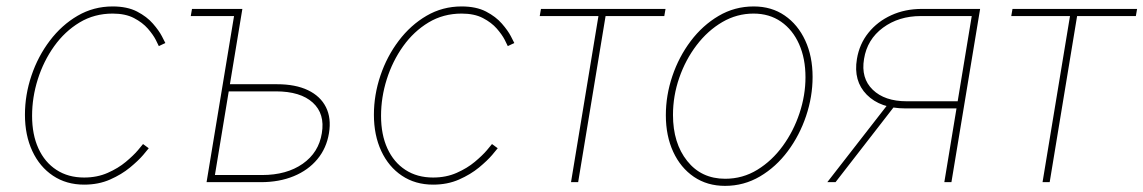

<svg xmlns="http://www.w3.org/2000/svg" viewBox="-20 -574 3603 605"><path d="M245.1 7.8Q189 7.8 147 -20.3Q105 -48.3 81.8 -98.1Q58.6 -147.9 58.6 -212.4Q58.6 -274.9 79.1 -335.7Q99.6 -396.5 137 -445.8Q174.3 -495.1 224.6 -524.4Q274.9 -553.7 335 -553.7Q380.9 -553.7 411.9 -537.6Q442.9 -521.5 461.9 -499.5Q481 -477.5 490.2 -459.7Q499.5 -441.9 501 -438.5L480.5 -428.7Q479 -432.6 470.7 -448.7Q462.4 -464.8 445.8 -483.9Q429.2 -502.9 402.1 -517.1Q375 -531.2 335 -531.2Q277.3 -531.2 230.7 -503.2Q184.1 -475.1 150.6 -428.2Q117.2 -381.3 99.1 -324.2Q81.1 -267.1 81.1 -209Q81.1 -149.9 101.1 -106.2Q121.1 -62.5 158 -38.6Q194.8 -14.6 245.1 -14.6Q286.1 -14.6 319.3 -29.3Q352.5 -43.9 376.5 -64Q400.4 -84 414.3 -100.3Q428.2 -116.7 430.7 -120.1L448.7 -106.9Q446.3 -103.5 431.2 -85.7Q416 -67.9 389.6 -46.1Q363.3 -24.4 326.9 -8.3Q290.5 7.8 245.1 7.8Z M581.1 -523.4 585 -545.9H732.4L728.5 -523.4ZM694.8 -308.6H853Q911.1 -308.6 950.4 -289.8Q989.7 -271 1007.1 -236.3Q1024.4 -201.7 1016.6 -154.3Q1008.8 -106.9 980 -72.3Q951.2 -37.6 905.5 -18.8Q859.9 0 801.8 0H630.9L721.2 -545.9H743.7L657.2 -22.5H805.7Q883.3 -22.5 933.8 -57.9Q984.4 -93.3 994.1 -154.3Q1004.4 -215.3 965.6 -250.7Q926.8 -286.1 849.1 -286.1H690.9Z M1344.7 7.8Q1288.6 7.8 1246.6 -20.3Q1204.6 -48.3 1181.4 -98.1Q1158.2 -147.9 1158.2 -212.4Q1158.2 -274.9 1178.7 -335.7Q1199.2 -396.5 1236.6 -445.8Q1273.9 -495.1 1324.2 -524.4Q1374.5 -553.7 1434.6 -553.7Q1480.5 -553.7 1511.5 -537.6Q1542.5 -521.5 1561.5 -499.5Q1580.6 -477.5 1589.8 -459.7Q1599.1 -441.9 1600.6 -438.5L1580.1 -428.7Q1578.6 -432.6 1570.3 -448.7Q1562 -464.8 1545.4 -483.9Q1528.8 -502.9 1501.7 -517.1Q1474.6 -531.2 1434.6 -531.2Q1377 -531.2 1330.3 -503.2Q1283.7 -475.1 1250.2 -428.2Q1216.8 -381.3 1198.7 -324.2Q1180.7 -267.1 1180.7 -209Q1180.7 -149.9 1200.7 -106.2Q1220.7 -62.5 1257.6 -38.6Q1294.4 -14.6 1344.7 -14.6Q1385.7 -14.6 1418.9 -29.3Q1452.1 -43.9 1476.1 -64Q1500 -84 1513.9 -100.3Q1527.8 -116.7 1530.3 -120.1L1548.3 -106.9Q1545.9 -103.5 1530.8 -85.7Q1515.6 -67.9 1489.3 -46.1Q1462.9 -24.4 1426.5 -8.3Q1390.1 7.8 1344.7 7.8Z M1779.3 0 1865.7 -523.4H1680.7L1684.6 -545.9H2077.1L2073.2 -523.4H1888.2L1801.8 0Z M2264.6 11.7Q2208.5 11.7 2166.5 -16.8Q2124.5 -45.4 2101.3 -95.7Q2078.1 -146 2078.1 -210.9Q2078.1 -273.4 2098.6 -334.2Q2119.1 -395 2156.5 -444.6Q2193.8 -494.1 2244.4 -523.9Q2294.9 -553.7 2355 -553.7Q2411.1 -553.7 2452.6 -525.1Q2494.1 -496.6 2517.3 -446.5Q2540.5 -396.5 2540.5 -331.5Q2540.5 -269.5 2520 -208.5Q2499.5 -147.5 2462.4 -97.7Q2425.3 -47.9 2374.8 -18.1Q2324.2 11.7 2264.6 11.7ZM2265.1 -10.7Q2320.3 -10.7 2366.5 -39.1Q2412.6 -67.4 2446.5 -114Q2480.5 -160.6 2499.3 -217.3Q2518.1 -273.9 2518.1 -330.6Q2518.1 -389.6 2498 -434.8Q2478 -480 2441.2 -505.6Q2404.3 -531.2 2354.5 -531.2Q2301.8 -531.2 2255.9 -504.4Q2210 -477.5 2175 -431.6Q2140.1 -385.7 2120.4 -328.9Q2100.6 -272 2100.6 -211.9Q2100.6 -123 2145.3 -66.9Q2189.9 -10.7 2265.1 -10.7Z M2978 0H2955.6L3042 -523.4H2881.3Q2812 -523.4 2762.2 -486.6Q2712.4 -449.7 2702.6 -388.2Q2692.4 -327.6 2730 -291.3Q2767.6 -254.9 2836.9 -254.9H3008.3L3004.9 -232.4H2833Q2753.9 -232.4 2711.2 -275.6Q2668.5 -318.8 2680.2 -388.2Q2688 -435.5 2716.6 -470.9Q2745.1 -506.3 2788.6 -526.1Q2832 -545.9 2884.8 -545.9H3068.4ZM2612.8 0H2586.9L2779.8 -248H2805.2Z M3265.1 0 3351.6 -523.4H3166.5L3170.4 -545.9H3563L3559.1 -523.4H3374L3287.6 0Z"/></svg>

Font: Inter Thin
Style: Italic
Weight: 250
Italic angle: -9.3988°
Designer: Rasmus Andersson
Foundry: rsms
Version: Version 4.001;git-66647c0bb